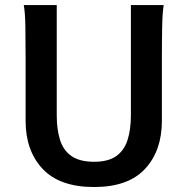

<svg xmlns="http://www.w3.org/2000/svg" viewBox="-20 -733 759 765"><path d="M501.5 -712.9H632.3Q627.4 -683.6 626.2 -629.9Q625 -576.2 625 -500.5V-251.5Q625 -132.3 557.9 -60.1Q490.7 12.2 355 12.2Q217.8 12.2 149.9 -60.1Q82 -132.3 82 -251.5V-500.5Q82 -572.8 81.1 -628.2Q80.1 -683.6 74.7 -712.9H206.1V-273.4Q206.1 -217.3 219.2 -175.5Q232.4 -133.8 264.9 -111.1Q297.4 -88.4 355 -88.4Q411.1 -88.4 443.1 -111.1Q475.1 -133.8 488.3 -175.5Q501.5 -217.3 501.5 -273.4Z"/></svg>

Font: Kanchenjunga
Style: Bold
Weight: 700
Designer: Becca Hirsbrunner Spalinger
Foundry: SIL International
Version: Version 2.001